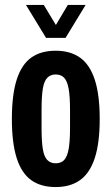

<svg xmlns="http://www.w3.org/2000/svg" viewBox="-20 -744 451 776"><path d="M205 12Q145 12 106 -16Q67 -44 47.5 -105Q28 -166 28 -263Q28 -361 47.5 -422Q67 -483 106 -511Q145 -539 205 -539Q264 -539 303.5 -511Q343 -483 363 -422Q383 -361 383 -263Q383 -166 363 -105Q343 -44 303.5 -16Q264 12 205 12ZM205 -84Q227 -84 239.5 -97.5Q252 -111 257.5 -142Q263 -173 263 -226V-301Q263 -354 257.5 -385Q252 -416 239.5 -429.5Q227 -443 205 -443Q184 -443 171 -429.5Q158 -416 153 -385Q148 -354 148 -301V-226Q148 -173 153 -142Q158 -111 171 -97.5Q184 -84 205 -84ZM85 -724H157L227 -608H185L254 -724H326L245 -591H166Z"/></svg>

Font: Archivo ExtraCondensed
Style: Bold
Weight: 700
Width: 2
Designer: Hector Gatti
Foundry: Omnibus-Type
Version: Version 2.001